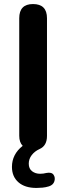

<svg xmlns="http://www.w3.org/2000/svg" viewBox="-20 -733 326 948"><path d="M160 195Q103 195 71 167Q39 139 39 91Q39 29 92 -13Q75 -30 75 -63V-643Q75 -713 143 -713Q212 -713 212 -643V-62Q212 -13 175 3Q151 14 136.5 33Q122 52 122 75Q122 100 138.5 112.5Q155 125 178 125Q194 125 209 121Q235 116 244.5 130Q254 144 248.5 162Q243 180 222 187Q206 192 190 193.5Q174 195 160 195Z"/></svg>

Font: Chiron GoRound TC SB
Style: Regular
Weight: 500
Designer: Ryoko NISHIZUKA 西塚涼子 (kana, bopomofo & ideographs); Paul D. Hunt (Latin, Greek & Cyrillic); Sandoll Communications 산돌커뮤니
Foundry: Adobe
Version: Version 1.000;hotconv 1.1.1;makeotfexe 2.6.0